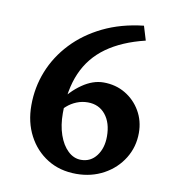

<svg xmlns="http://www.w3.org/2000/svg" viewBox="-71 -656 674 730"><g transform="rotate(10 266.0 -291.0)"><path d="M160.2 -250Q190.4 -294.9 231.4 -323.2Q272.5 -351.6 313.5 -351.6Q360.4 -351.6 397.5 -329.6Q434.6 -307.6 456.5 -270Q478.5 -232.4 478.5 -185.5Q478.5 -131.8 451.2 -87.4Q423.8 -43 376.5 -17.1Q329.1 8.8 270.5 8.8Q207 8.8 159.2 -21Q111.3 -50.8 84.5 -102.1Q57.6 -153.3 57.6 -218.8Q57.6 -288.1 82.5 -350.6Q107.4 -413.1 155.3 -463.9Q203.1 -514.6 271.5 -547.9Q339.8 -581.1 426.8 -590.8L443.4 -536.1Q354.5 -514.6 295.9 -472.7Q237.3 -430.7 209 -365.7Q180.7 -300.8 180.7 -210Q180.7 -163.1 193.4 -126.5Q206.1 -89.8 228.5 -68.4Q251 -46.9 279.3 -46.9Q316.4 -46.9 338.9 -76.7Q361.3 -106.4 361.3 -151.4Q361.3 -204.1 335.9 -235.4Q310.5 -266.6 267.6 -266.6Q245.1 -266.6 224.6 -258.3Q204.1 -250 188 -235.8Q171.9 -221.7 161.1 -205.1Z"/></g></svg>

Font: Crimson Pro ExtraLight SemiBold
Style: Regular
Weight: 600
Version: Version 1.002